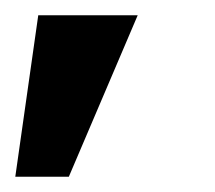

<svg xmlns="http://www.w3.org/2000/svg" viewBox="-40 -742 281 251"><path d="M140 -722H10L-20 -511H50Z"/></svg>

Font: Perun
Style: Bold
Weight: 700
Foundry: Copyright (c) Stefan Peev, Context Ltd, 2016
Version: Version 1.089